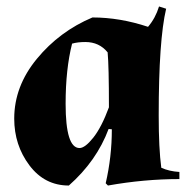

<svg xmlns="http://www.w3.org/2000/svg" viewBox="-20 -559 587 594"><path d="M24 -192Q24 -292 94 -377Q164 -462 266 -505Q351 -505 438 -476Q461 -503 472 -539L494 -532Q471 -435 471 -202Q471 -99 479 -40Q503 -29 535 -27V-5Q426 -5 314 15L307 8Q326 -74 326 -159L316 -160Q279 -61 193 15Q118 15 71 -47.5Q24 -110 24 -192ZM183 -238Q183 -101 226 -101Q243 -101 268.5 -133Q294 -165 317 -227Q317 -354 313 -397Q287 -429 244 -429Q220 -429 203 -424Q183 -345 183 -238Z"/></svg>

Font: Almendra
Style: Bold
Weight: 700
Designer: Ana Sanfelippo
Foundry: Ana Sanfelippo
Version: Version 1.004